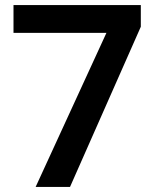

<svg xmlns="http://www.w3.org/2000/svg" viewBox="-20 -734 612 754"><path d="M120 0 398 -605H33V-714H533V-629L255 0Z"/></svg>

Font: Noto Sans Armenian SemiBold
Style: Regular
Weight: 600
Designer: Monotype Design Team
Foundry: Monotype Imaging Inc.
Version: Version 2.007